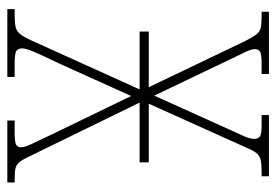

<svg xmlns="http://www.w3.org/2000/svg" viewBox="-135 -619 754 524"><g transform="rotate(90 242.0 -357.0)"><path d="M5 0V-20H19Q41 -20 53 -22.5Q65 -25 73 -35Q81 -45 91 -67L224 -361H66V-386H218L93 -647Q82 -669 74.5 -679Q67 -689 56 -691.5Q45 -694 24 -694H12V-714H182V-694H153Q126 -694 120 -689Q114 -684 114 -675Q114 -667 122 -649.5Q130 -632 142 -608L241 -401L334 -607Q344 -629 351.5 -645.5Q359 -662 359 -674Q359 -683 353.5 -688.5Q348 -694 322 -694H294V-714H461V-694H448Q428 -694 416.5 -691.5Q405 -689 397.5 -679.5Q390 -670 381 -648L263 -386H423V-361H260L403 -68Q413 -46 420.5 -35.5Q428 -25 438.5 -22.5Q449 -20 468 -20H478V0H309V-20H342Q369 -20 375.5 -24.5Q382 -29 382 -37Q382 -47 373.5 -65Q365 -83 347 -121L242 -338L154 -143Q128 -89 120 -69.5Q112 -50 112 -40Q112 -30 118.5 -25Q125 -20 154 -20H190V0Z"/></g></svg>

Font: Noto Serif Condensed Thin
Style: Regular
Weight: 100
Width: 3
Designer: Monotype Design Team
Foundry: Monotype Imaging Inc.
Version: Version 2.013; ttfautohint (v1.8.4.7-5d5b)